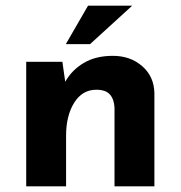

<svg xmlns="http://www.w3.org/2000/svg" viewBox="-20 -654 634 674"><path d="M199 -437 209 -367Q232 -408 274 -433Q316 -458 376 -458Q438 -458 479.5 -421.5Q521 -385 522 -327V0H382V-275Q381 -304 366.5 -321.5Q352 -339 318 -339Q269 -339 240.5 -293.5Q212 -248 212 -178V0H72V-437ZM444 -634 296 -499H211L289 -634Z"/></svg>

Font: Synthetic
Style: Bold
Weight: 700
Designer: Santiago Orozco
Foundry: Typemade
Version: Version 2.000; ttfautohint (v1.8.4.7-5d5b)